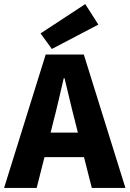

<svg xmlns="http://www.w3.org/2000/svg" viewBox="-28 -917 632 937"><path d="M233 -326C250 -390 267 -467 283 -535H287C304 -467 321 -390 338 -326L352 -270H219ZM-8 0H151L189 -150H382L420 0H584L381 -651H195ZM225 -678 452 -797 388 -897 170 -754Z"/></svg>

Font: DAIFUKU Sans
Style: Bold
Weight: 700
Designer: Original font ‘Source Han Sans JP’ : Paul D. Hunt
Foundry: Daifuku
Version: Version 1.000